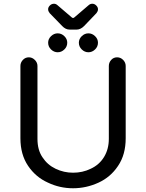

<svg xmlns="http://www.w3.org/2000/svg" viewBox="-20 -1023 780 1025"><path d="M352 -865Q330 -865 312 -884L245 -953Q242 -957 239.5 -962Q237 -967 237 -972Q236 -983 245.5 -993Q255 -1003 268 -1003Q278 -1003 286 -996L362 -931Q370 -923 378 -931L454 -996Q462 -1003 473 -1003Q485 -1003 494.5 -993Q504 -983 503 -972Q503 -967 500.5 -962Q498 -957 495 -953L429 -884Q410 -865 389 -865ZM288 -744Q268 -744 252.5 -759Q237 -774 237 -795Q237 -815 252.5 -830Q268 -845 288 -845Q308 -845 323.5 -830Q339 -815 339 -795Q339 -774 323.5 -759Q308 -744 288 -744ZM452 -744Q432 -744 416.5 -759Q401 -774 401 -795Q401 -815 416.5 -830Q432 -845 452 -845Q472 -845 487.5 -830Q503 -815 503 -795Q503 -774 487.5 -759Q472 -744 452 -744ZM370 -18Q299 -18 236 -48Q171 -77 130 -137.5Q89 -198 89 -285V-671Q89 -689 102 -703Q115 -717 134 -717Q152 -717 166 -703Q180 -689 180 -671V-282Q180 -222 207 -183Q233 -143 277 -122Q321 -101 370 -101Q421 -101 464 -122Q510 -143 535.5 -185Q561 -227 561 -282V-671Q561 -689 573.5 -703Q586 -717 605 -717Q624 -717 637.5 -703Q651 -689 651 -671V-285Q651 -242 641 -205Q631 -168 610 -137Q570 -77 505 -47.5Q440 -18 370 -18Z"/></svg>

Font: Huninn
Style: Regular
Weight: 400
Designer: justfont
Foundry: justfont
Version: Version 1.003